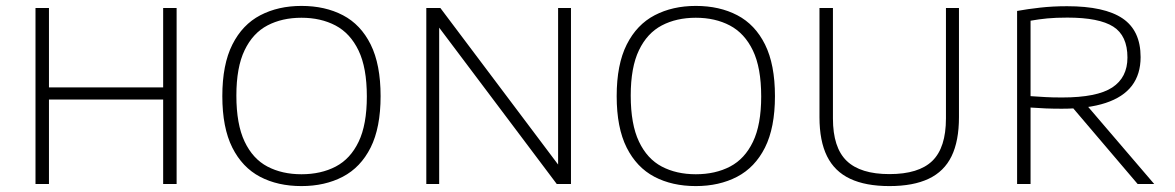

<svg xmlns="http://www.w3.org/2000/svg" viewBox="-20 -622 3972 649"><path d="M100 0V-595H145.5V-326.5H531.5V-595H577V0H531.5V-285.5H145.5V0Z M999 7Q919 7 859 -24.5Q799 -56 765.2 -123.2Q731.5 -190.5 731.5 -297Q731.5 -404 765.5 -471.5Q799.5 -539 860 -570.5Q920.5 -602 999 -602Q1079 -602 1139.2 -570.5Q1199.5 -539 1233 -471.5Q1266.5 -404 1266.5 -297Q1266.5 -190.5 1232.8 -123.2Q1199 -56 1138.5 -24.5Q1078 7 999 7ZM999 -33Q1065 -33 1114.8 -59Q1164.5 -85 1192.2 -142.8Q1220 -200.5 1220 -296Q1220 -393 1192 -451.2Q1164 -509.5 1114.2 -535.8Q1064.5 -562 999 -562Q933.5 -562 884 -536Q834.5 -510 806.8 -452.2Q779 -394.5 779 -299Q779 -202 806.8 -143.5Q834.5 -85 884 -59Q933.5 -33 999 -33Z M1421 0V-595H1468.5L1879.5 -48.5H1866.5V-595H1910V0H1862L1451 -546.5H1464.5V0Z M2332 7Q2252 7 2192 -24.5Q2132 -56 2098.2 -123.2Q2064.5 -190.5 2064.5 -297Q2064.5 -404 2098.5 -471.5Q2132.5 -539 2193 -570.5Q2253.5 -602 2332 -602Q2412 -602 2472.2 -570.5Q2532.5 -539 2566 -471.5Q2599.5 -404 2599.5 -297Q2599.5 -190.5 2565.8 -123.2Q2532 -56 2471.5 -24.5Q2411 7 2332 7ZM2332 -33Q2398 -33 2447.8 -59Q2497.5 -85 2525.2 -142.8Q2553 -200.5 2553 -296Q2553 -393 2525 -451.2Q2497 -509.5 2447.2 -535.8Q2397.5 -562 2332 -562Q2266.5 -562 2217 -536Q2167.5 -510 2139.8 -452.2Q2112 -394.5 2112 -299Q2112 -202 2139.8 -143.5Q2167.5 -85 2217 -59Q2266.5 -33 2332 -33Z M2986.5 7Q2906 7 2853.5 -17.8Q2801 -42.5 2775.5 -94Q2750 -145.5 2750 -226V-595H2795.5V-221.5Q2795.5 -123 2842 -78.2Q2888.5 -33.5 2986.5 -33.5Q3085.5 -33.5 3131.5 -78.2Q3177.5 -123 3177.5 -221.5V-595H3221.5V-226Q3221.5 -145.5 3196.5 -94Q3171.5 -42.5 3119.2 -17.8Q3067 7 2986.5 7Z M3418 0V-585Q3453.5 -591.5 3495.8 -596.2Q3538 -601 3587 -601Q3713.5 -601 3774.5 -559.8Q3835.5 -518.5 3835.5 -429Q3835.5 -371 3806 -332.2Q3776.5 -293.5 3717.2 -274Q3658 -254.5 3569 -254.5Q3540 -254.5 3514.8 -255.5Q3489.5 -256.5 3463.5 -258.5V0ZM3825.5 0 3585.5 -282H3640L3881.5 0ZM3570 -292.5Q3688 -292.5 3739.5 -326.2Q3791 -360 3791 -427.5Q3791 -501.5 3743 -532Q3695 -562.5 3588 -562.5Q3549 -562.5 3520.2 -559.8Q3491.5 -557 3463.5 -552V-297Q3493 -295 3514.5 -293.8Q3536 -292.5 3570 -292.5Z"/></svg>

Font: Encode Sans SC SemiExpanded ExtraLight
Style: Regular
Weight: 250
Width: 6
Designer: Multiple Designers
Foundry: Impallari Type
Version: Version 3.002